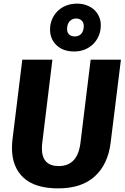

<svg xmlns="http://www.w3.org/2000/svg" viewBox="-20 -1022 690 1059"><path d="M647 -693 590 -233Q575 -115 502.5 -49Q430 17 301 17Q173 17 109.5 -42Q46 -101 46 -206Q46 -228 49 -254L103 -693H269L214 -242Q211 -221 211 -204Q211 -106 304 -106Q409 -106 424 -236L480 -693ZM393 -821Q415 -821 428.5 -836Q442 -851 442 -879Q442 -898 430 -909Q418 -920 401 -920Q378 -920 364 -904.5Q350 -889 350 -862Q350 -842 361.5 -831.5Q373 -821 393 -821ZM389 -738Q328 -738 292 -772.5Q256 -807 256 -859Q256 -889 267 -915Q278 -941 297.5 -960.5Q317 -980 344.5 -991Q372 -1002 405 -1002Q433 -1002 457.5 -993Q482 -984 499 -968.5Q516 -953 526 -931Q536 -909 536 -883Q536 -852 525 -825.5Q514 -799 494.5 -779.5Q475 -760 448 -749Q421 -738 389 -738Z"/></svg>

Font: Qjlgwqiwhsfqbnnlvksmvfsycuq
Style: Regular
Weight: 700
Italic angle: -8°
Designer: Carrois Corporate & Edenspiekermann
Foundry: Carrois Corporate GbR & Edenspiekermann AG
Version: Version 2.001